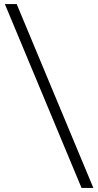

<svg xmlns="http://www.w3.org/2000/svg" viewBox="-20 -820 486 950"><path d="M383.5 110 4 -800H62.5L442 110Z"/></svg>

Font: Geologica-Sharp
Style: Regular
Weight: 100
Designer: Sindre Bremnes, Frode Helland
Foundry: Monokrom Skriftforlag AS
Version: Version 1.010;gftools[0.9.28]